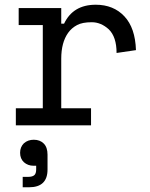

<svg xmlns="http://www.w3.org/2000/svg" viewBox="-20 -530 636 812"><path d="M239 -430H251Q289 -510 385 -510Q460 -510 506 -461Q552 -412 555 -318L473 -306Q473 -374 440 -406Q407 -436 368 -436Q328 -436 306 -424Q283 -412 268 -391Q239 -350 239 -282V-72H365V0H47V-72H161V-424H59V-496H239ZM181 124V187Q181 262 103 262H76V218H99Q118 218 126 210Q133 203 133 186V171H122Q98 171 81 156Q65 141 65 116Q65 92 81 76Q98 61 123 61Q149 61 165 77Q181 93 181 124Z"/></svg>

Font: Rilu
Style: Regular
Weight: 500
Designer: Alí Sinisterra
Foundry: Alí Sinisterra
Version: 0.1